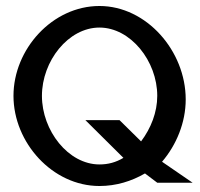

<svg xmlns="http://www.w3.org/2000/svg" viewBox="-20 -610 669 641"><path d="M25 -290C25 -134 155 11 312 11C368 11 419 -5 464 -31L505 0H623L521 -70C569 -126 600 -201 600 -278C600 -440 469 -590 312 -590C155 -590 25 -446 25 -290ZM120 -290C120 -406 208 -518 312 -518C416 -518 505 -406 505 -290C505 -235 484 -182 451 -138L379 -209H265L392 -83C367 -68 341 -61 312 -61C208 -61 120 -174 120 -290Z"/></svg>

Font: Charger Sport
Style: DfBd
Weight: 400
Designer: Jasper
Foundry: Cannot Into Space Fonts
Version: Version 1.1